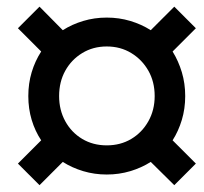

<svg xmlns="http://www.w3.org/2000/svg" viewBox="-20 -619 607 571"><path d="M97.5 -68.3 33.3 -132.5 102.5 -201.7Q84.2 -229.2 74.2 -262.5Q64.2 -295.8 64.2 -333.3Q64.2 -370.8 74.2 -404.2Q84.2 -437.5 102.5 -465.8L33.3 -535L97.5 -599.2L166.7 -529.2Q194.2 -546.7 227.5 -556.7Q260.8 -566.7 297.5 -566.7Q334.2 -566.7 367.5 -556.7Q400.8 -546.7 428.3 -529.2L498.3 -599.2L562.5 -535L493.3 -465.8Q510.8 -437.5 520.8 -404.2Q530.8 -370.8 530.8 -333.3Q530.8 -295.8 520.8 -262.5Q510.8 -229.2 493.3 -201.7L562.5 -132.5L498.3 -68.3L428.3 -137.5Q400.8 -120 367.5 -110Q334.2 -100 297.5 -100Q260.8 -100 227.5 -110Q194.2 -120 166.7 -137.5ZM297.5 -186.7Q338.3 -186.7 370.4 -205.8Q402.5 -225 421.2 -258.3Q440 -291.7 440 -333.3Q440 -375.8 421.2 -408.8Q402.5 -441.7 370.4 -461.2Q338.3 -480.8 297.5 -480.8Q256.7 -480.8 224.6 -461.2Q192.5 -441.7 174.2 -408.8Q155.8 -375.8 155.8 -333.3Q155.8 -291.7 174.2 -258.3Q192.5 -225 224.6 -205.8Q256.7 -186.7 297.5 -186.7Z"/></svg>

Font: Familjen Grotesk GF Medium
Style: Italic
Weight: 500
Designer: Anders Wikstroem, Jonas Baeckman, Matilda Gysing, Kristian Moeller
Foundry: Familjen STHML AB
Version: Version 2.000; Beta; Release 4; Build 6